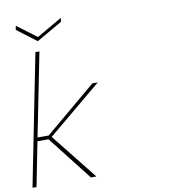

<svg xmlns="http://www.w3.org/2000/svg" viewBox="-96 -959 920 1039"><g transform="rotate(-10 364.0 -439.5)"><path d="M141 -720H163L72 -263H133L415 -500H445L148 -253L349 0H319L129 -243H68L20 0H-2ZM309 -879 305 -857 164 -776 57 -857 61 -879 169 -798Z"/></g></svg>

Font: Albert Sans Thin
Style: Italic
Weight: 250
Italic angle: -11.25°
Designer: Andreas Rasmussen
Foundry: a.Foundry
Version: Version 1.025